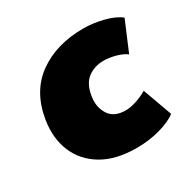

<svg xmlns="http://www.w3.org/2000/svg" viewBox="-125 -649 789 787"><g transform="rotate(-30 270.0 -255.0)"><path d="M28 0ZM308 12Q211 12 147 -25.5Q83 -63 55.5 -128Q28 -193 41 -275Q61 -398 147.5 -460Q234 -522 362 -522Q407 -522 455 -510Q503 -498 531 -476L472 -336Q453 -350 423.5 -358Q394 -366 367 -366Q325 -366 293.5 -343Q262 -320 253 -265Q245 -216 268 -180Q291 -144 346 -144Q368 -144 396 -153Q424 -162 449 -177L499 -39Q471 -17 419 -2.5Q367 12 308 12Z"/></g></svg>

Font: Winston Black
Style: Italic
Weight: 900
Italic angle: -9°
Designer: Original fonts by Vernon Adams / Changes by Cristiano Sobral
Foundry: VOriginal fonts by Vernon Adams / Changes by Cristiano Sobral
Version: Version 2.503;July 17, 2020;FontCreator 13.0.0.2655 64-bit